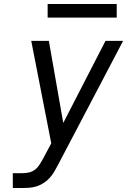

<svg xmlns="http://www.w3.org/2000/svg" viewBox="-20 -939 640 959"><path d="M44 0V-74H93Q109 -74 126 -78Q143 -82 156.5 -93Q170 -104 179.5 -119.5Q189 -135 197 -150L236 -223L136 -735H224L296 -325L507 -735H595L270 -116Q261 -99 251.5 -82.5Q242 -66 229 -51.5Q216 -37 199.5 -26Q183 -15 165 -9Q147 -3 129 -1.5Q111 0 93 0ZM218 -851V-919H563V-851Z"/></svg>

Font: Iosevka SS04 Extended
Style: Italic
Weight: 400
Width: 7
Italic angle: -9°
Monospace: yes
Designer: Belleve Invis
Foundry: Belleve Invis
Version: Version 19.0.0; ttfautohint (v1.8.4)